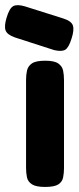

<svg xmlns="http://www.w3.org/2000/svg" viewBox="-66 -730 311 759"><path d="M112 9Q76 9 60 -1.5Q44 -12 40.5 -29.5Q37 -47 37 -66V-415Q37 -435 41 -452Q45 -469 60.5 -479.5Q76 -490 113 -490Q149 -490 164.5 -479Q180 -468 183.5 -451Q187 -434 187 -413V-65Q187 -46 183.5 -28.5Q180 -11 164.5 -1Q149 9 112 9ZM148 -532 -7 -582Q-38 -593 -44 -610Q-50 -627 -40 -660Q-29 -697 -14 -705.5Q1 -714 32 -705L184 -657Q216 -647 222 -629.5Q228 -612 217 -578Q206 -542 192 -533.5Q178 -525 148 -532Z"/></svg>

Font: Fredoka SemiBold
Style: Regular
Weight: 600
Designer: Ben Nathan
Foundry: Milena B. Brandão, Ben Nathan
Version: Version 2.001